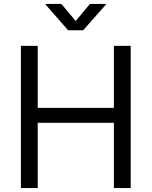

<svg xmlns="http://www.w3.org/2000/svg" viewBox="-20 -962 775 982"><path d="M86.9 0V-727.5H172.9V-410.2H562.5V-727.5H648.4V0H562.5V-334H172.9V0ZM293.9 -941.9 367.2 -854.5 439.9 -941.9H521.5V-938.5L405.3 -807.1H328.6L213.4 -938.5V-941.9Z"/></svg>

Font: V-Inter
Style: Regular-375
Weight: 375
Designer: Rasmus Andersson
Foundry: rsms
Version: Version 4.000;git-4146feb